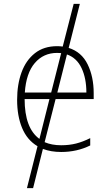

<svg xmlns="http://www.w3.org/2000/svg" viewBox="-20 -780 570 998"><path d="M120 198 175 -20Q121 -52 95 -114.5Q69 -177 69 -261Q69 -341 92 -404Q115 -467 161.5 -503.5Q208 -540 277 -540Q292 -540 306 -538L363 -760H395L337 -531Q404 -510 435.5 -445.5Q467 -381 467 -296V-265H269L212 -41Q249 -25 298 -25Q340 -25 375.5 -34Q411 -43 449 -62V-24Q380 10 298 10Q245 10 203 -6L152 198ZM109 -299H246L298 -504Q288 -505 277 -505Q206 -505 161 -452.5Q116 -400 109 -299ZM429 -299Q429 -373 404 -426Q379 -479 328 -497L278 -299ZM108 -265Q108 -114 185 -58L237 -265Z"/></svg>

Font: Noto Sans Mono Condensed ExtraLight
Style: Regular
Weight: 200
Width: 3
Designer: Monotype Design Team
Foundry: Monotype Imaging Inc.
Version: Version 2.014; ttfautohint (v1.8.4.7-5d5b)